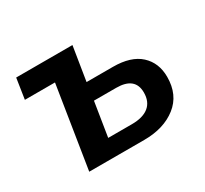

<svg xmlns="http://www.w3.org/2000/svg" viewBox="-107 -642 847 795"><g transform="rotate(-30 316.5 -244.5)"><path d="M113 0 175 -391H31L46 -489H315L289 -327H415Q501 -327 545 -286.5Q589 -246 589 -179Q589 -93 529.5 -46.5Q470 0 376 0ZM251 -82H364Q417 -82 445 -104.5Q473 -127 473 -171Q473 -245 383 -245H277Z"/></g></svg>

Font: Nunito Sans
Style: Bold Italic
Weight: 700
Italic angle: -9°
Designer: Vernon Adams
Foundry: Vernon Adams
Version: Version 3.006; ttfautohint (v1.8.3)